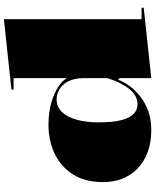

<svg xmlns="http://www.w3.org/2000/svg" viewBox="75 -860 800 990"><g transform="rotate(-90 475.0 -365.0)"><path d="M871 -745V-35H930V-24L567 15V-148L559 -156Q547 -124 524.5 -94Q502 -64 469 -39Q436 -14 394 0.5Q352 15 300 15Q218 15 157.5 -16Q97 -47 64 -103Q31 -159 31 -234Q31 -325 70 -387.5Q109 -450 176 -482.5Q243 -515 328 -515Q391 -515 440.5 -500.5Q490 -486 522.5 -464.5Q555 -443 567 -420V-695H508V-706ZM457 -473Q419 -473 392.5 -445.5Q366 -418 352.5 -369Q339 -320 339 -258Q339 -184 350.5 -139.5Q362 -95 383 -75.5Q404 -56 432 -56Q455 -56 474.5 -66.5Q494 -77 510.5 -97.5Q527 -118 541.5 -146.5Q556 -175 567 -211V-335Q567 -367 558.5 -393Q550 -419 535 -436.5Q520 -454 500 -463.5Q480 -473 457 -473Z"/></g></svg>

Font: Kalnia SemiExpanded SemiBold
Style: Regular
Weight: 600
Width: 6
Designer: Frida Medrano
Foundry: Frida Medrano
Version: Version 1.105